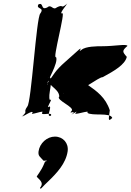

<svg xmlns="http://www.w3.org/2000/svg" viewBox="-20 -796 800 1175"><path d="M603 -513C575 -513 504 -513 479 -491C450 -469 490 -512 465 -494L382 -420C312 -359 311 -340 265 -280C240 -258 293 -300 268 -278C265 -295 340 -412 323 -447C298 -425 385 -736 360 -714C337 -710 401 -781 387 -769C362 -747 411 -792 386 -770C350 -739 371 -773 328 -751C303 -729 295 -773 270 -751C226 -729 250 -785 215 -769C198 -737 255 -754 227 -714C202 -692 172 -166 147 -144C119 -104 153 -119 119 -88C94 -66 146 -108 121 -86C107 -73 186 -128 179 -106C154 -84 262 -128 237 -106C230 -84 307 -116 291 -86V-88C258 -76 303 -148 280 -144C255 -122 311 -205 286 -183C268 -209 313 -315 280 -326C255 -304 302 -347 277 -325C261 -270 339 -260 343 -206C318 -184 441 -140 418 -117C394 -93 450 -125 424 -101C399 -79 451 -122 426 -100C402 -81 464 -128 444 -106C419 -84 539 -128 514 -106C542 -84 657 -110 667 -74C642 -52 643 -57 652 -121C626 -200 572 -238 518 -276C496 -276 398 -386 383 -282C370 -189 331 -202 340 -202C361 -202 362 -200 366 -225C383 -250 414 -266 449 -253C470 -228 581 -324 609 -324C679 -362 745 -400 756 -448C728 -480 726 -485 760 -515C755 -529 684 -513 603 -513ZM316 40C268 40 223 80 216 130C212 160 226 163 244 185C249 193 265 180 267 191C266 196 269 176 267 188C262 194 256 186 251 204C233 250 203 282 205 286C232 312 244 325 229 348C222 356 225 355 229 359C234 357 243 344 274 315C327 264 383 205 394 130C401 80 366 40 316 40Z"/></svg>

Font: Hussar Przerywany
Style: Obl
Weight: 400
Foundry: Cannot Into Space Fonts
Version: Version 0.982